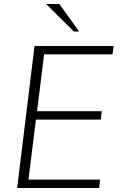

<svg xmlns="http://www.w3.org/2000/svg" viewBox="-20 -941 635 961"><path d="M349.6 -783.2 210.9 -920.9H276.9L376 -783.2ZM65.9 0 152.8 -710.9H548.3L543.5 -668.9H200.7L165.5 -384.3H489.3L484.4 -342.3H159.7L122.6 -42H481L476.1 0Z"/></svg>

Font: Muli
Style: ExtraLightItalic
Weight: 200
Italic angle: -7°
Designer: Vernon Adams
Foundry: newtypography
Version: Version 2.0; ttfautohint (v1.00rc1.2-2d82) -l 8 -r 50 -G 200